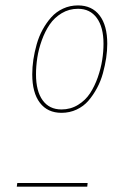

<svg xmlns="http://www.w3.org/2000/svg" viewBox="-20 -701 463 721"><path d="M272.9 -680.7Q325.2 -680.7 354 -643.1Q382.8 -605.5 382.8 -536.6Q382.8 -510.7 378.7 -483.2Q374.5 -455.6 366.5 -426Q358.4 -396.5 344.2 -370.1Q330.1 -343.8 312 -322.8Q293.9 -301.8 267.8 -289.6Q241.7 -277.3 210.9 -277.3Q158.7 -277.3 129.9 -314.9Q101.1 -352.5 101.1 -421.9Q101.1 -448.7 105.2 -476.8Q109.4 -504.9 117.7 -534.4Q126 -564 140.1 -589.8Q154.3 -615.7 172.6 -636.2Q190.9 -656.7 216.8 -668.7Q242.7 -680.7 272.9 -680.7ZM272.9 -668Q239.3 -668 211.7 -651.4Q184.1 -634.8 166.5 -608.9Q148.9 -583 137 -549.8Q125 -516.6 120.1 -484.4Q115.2 -452.1 115.2 -421.9Q115.2 -358.9 140.1 -324.5Q165 -290 210.9 -290Q245.1 -290 272.9 -307.1Q300.8 -324.2 318.1 -350.6Q335.4 -377 347.2 -410.6Q358.9 -444.3 363.8 -475.8Q368.7 -507.3 368.7 -536.6Q368.7 -599.1 343.5 -633.5Q318.4 -668 272.9 -668ZM43 0 44.9 -13.7H309.1L307.6 0Z"/></svg>

Font: Fira Sans Compressed Hair
Style: Italic
Weight: 100
Width: 3
Italic angle: -8°
Designer: Carrois Corporate & Edenspiekermann AG
Foundry: Carrois Corporate GbR & Edenspiekermann AG
Version: Version 4.203;PS 004.203;hotconv 1.0.88;makeotf.lib2.5.64775